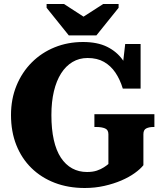

<svg xmlns="http://www.w3.org/2000/svg" viewBox="-20 -930 810 960"><path d="M324 -753H462L573 -891V-910H496L353 -818H442L300 -910H213V-891ZM697 -259V-104Q682 -85 653.5 -64.5Q625 -44 586.5 -27.5Q548 -11 501.5 -0.5Q455 10 404 10Q321 10 253.5 -16Q186 -42 137 -90Q88 -138 61.5 -205Q35 -272 35 -355Q35 -435 62.5 -502Q90 -569 139 -618Q188 -667 253.5 -693.5Q319 -720 395 -720Q467 -720 515.5 -696Q564 -672 593.5 -630.5Q623 -589 639 -534L587 -545L606 -710H683V-487H594Q580 -533 557 -567Q534 -601 500 -620.5Q466 -640 418 -640Q376 -640 342.5 -620Q309 -600 285.5 -563Q262 -526 249.5 -473.5Q237 -421 237 -355Q237 -284 249 -230.5Q261 -177 284.5 -141.5Q308 -106 341 -88Q374 -70 415 -70Q444 -70 464.5 -77Q485 -84 499.5 -93.5Q514 -103 522 -110V-259Q522 -281 505 -288Q488 -295 462 -295H452V-359H752V-295H746Q726 -295 711.5 -288Q697 -281 697 -259Z"/></svg>

Font: Roboto Serif 36pt
Style: Bold
Weight: 700
Version: Version 1.008